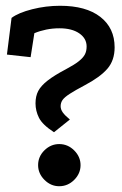

<svg xmlns="http://www.w3.org/2000/svg" viewBox="-20 -627 422 665"><path d="M20 -565Q44 -583 91.5 -595Q139 -607 188 -607Q278 -607 327.5 -568.5Q377 -530 377 -463Q377 -418 352 -389Q327 -360 274 -332Q240 -314 221.5 -302Q203 -290 196.5 -280.5Q190 -271 190 -259Q190 -248 197.5 -237.5Q205 -227 222 -213L167 -169Q127 -195 115 -219Q103 -243 103 -269Q103 -294 112.5 -312Q122 -330 145 -348Q168 -366 208 -387Q238 -403 253 -415Q268 -427 274 -438.5Q280 -450 280 -466Q280 -494 254.5 -511.5Q229 -529 186 -529Q162 -529 140 -524.5Q118 -520 99 -512L86 -429L4 -438ZM185 -128Q215 -128 237 -106Q259 -84 259 -55Q259 -26 237 -4Q215 18 185 18Q156 18 134 -4Q112 -26 112 -55Q112 -85 134 -106.5Q156 -128 185 -128Z"/></svg>

Font: Podkova SemiBold
Style: Regular
Weight: 600
Designer: Ilya Yudin
Foundry: Cyreal (www.cyreal.org)
Version: Version 2.103